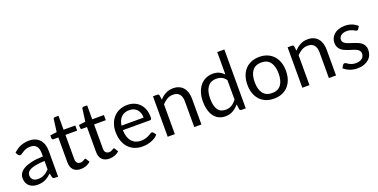

<svg xmlns="http://www.w3.org/2000/svg" viewBox="-20 -1493 4449 2258"><g transform="rotate(-20 2204.5 -364.0)"><path d="M345 -228Q283.5 -226 240.2 -218.2Q197 -210.5 169.8 -198Q142.5 -185.5 130.2 -168.5Q118 -151.5 118 -130.5Q118 -110.5 124.5 -96Q131 -81.5 142.2 -72.2Q153.5 -63 168.8 -58.8Q184 -54.5 201.5 -54.5Q225 -54.5 244.5 -59.2Q264 -64 281.2 -73Q298.5 -82 314.2 -94.5Q330 -107 345 -123ZM57.5 -435Q99.5 -475.5 148 -495.5Q196.5 -515.5 255.5 -515.5Q298 -515.5 331 -501.5Q364 -487.5 386.5 -462.5Q409 -437.5 420.5 -402Q432 -366.5 432 -324V0H392.5Q379.5 0 372.5 -4.2Q365.5 -8.5 361.5 -21L351.5 -69Q331.5 -50.5 312.5 -36.2Q293.5 -22 272.5 -12.2Q251.5 -2.5 227.8 2.8Q204 8 175 8Q145.5 8 119.5 -0.2Q93.5 -8.5 74.2 -25Q55 -41.5 43.8 -66.8Q32.5 -92 32.5 -126.5Q32.5 -156.5 49 -184.2Q65.5 -212 102.5 -233.5Q139.5 -255 199 -268.8Q258.5 -282.5 345 -284.5V-324Q345 -383 319.5 -413.2Q294 -443.5 245 -443.5Q212 -443.5 189.8 -435.2Q167.5 -427 151.2 -416.8Q135 -406.5 123.2 -398.2Q111.5 -390 100 -390Q91 -390 84.5 -394.8Q78 -399.5 73.5 -406.5Z M716.5 8Q656.5 8 624.2 -25.5Q592 -59 592 -122V-432H531Q523 -432 517.5 -436.8Q512 -441.5 512 -451.5V-487L595 -497.5L615.5 -654Q617 -661.5 622.2 -666.2Q627.5 -671 636 -671H681V-496.5H827.5V-432H681V-128Q681 -96 696.5 -80.5Q712 -65 736.5 -65Q750.5 -65 760.8 -68.8Q771 -72.5 778.5 -77Q786 -81.5 791.2 -85.2Q796.5 -89 800.5 -89Q807.5 -89 813 -80.5L839 -38Q816 -16.5 783.5 -4.2Q751 8 716.5 8Z M1075 8Q1015 8 982.8 -25.5Q950.5 -59 950.5 -122V-432H889.5Q881.5 -432 876 -436.8Q870.5 -441.5 870.5 -451.5V-487L953.5 -497.5L974 -654Q975.5 -661.5 980.8 -666.2Q986 -671 994.5 -671H1039.5V-496.5H1186V-432H1039.5V-128Q1039.5 -96 1055 -80.5Q1070.5 -65 1095 -65Q1109 -65 1119.2 -68.8Q1129.5 -72.5 1137 -77Q1144.5 -81.5 1149.8 -85.2Q1155 -89 1159 -89Q1166 -89 1171.5 -80.5L1197.5 -38Q1174.5 -16.5 1142 -4.2Q1109.5 8 1075 8Z M1614.5 -308.5Q1614.5 -339.5 1605.8 -365.2Q1597 -391 1580.2 -409.8Q1563.5 -428.5 1539.5 -438.8Q1515.5 -449 1485 -449Q1421 -449 1383.8 -411.8Q1346.5 -374.5 1337.5 -308.5ZM1686.5 -71Q1670 -51 1647 -36.2Q1624 -21.5 1597.8 -12Q1571.5 -2.5 1543.5 2.2Q1515.5 7 1488 7Q1435.5 7 1391.2 -10.8Q1347 -28.5 1314.8 -62.8Q1282.5 -97 1264.5 -147.5Q1246.5 -198 1246.5 -263.5Q1246.5 -316.5 1262.8 -362.5Q1279 -408.5 1309.5 -442.2Q1340 -476 1384 -495.2Q1428 -514.5 1483 -514.5Q1528.5 -514.5 1567.2 -499.2Q1606 -484 1634.2 -455.2Q1662.5 -426.5 1678.5 -384.2Q1694.5 -342 1694.5 -288Q1694.5 -267 1690 -260Q1685.5 -253 1673 -253H1334.5Q1336 -205 1347.8 -169.5Q1359.5 -134 1380.5 -110.2Q1401.5 -86.5 1430.5 -74.8Q1459.5 -63 1495.5 -63Q1529 -63 1553.2 -70.8Q1577.5 -78.5 1595 -87.5Q1612.5 -96.5 1624.2 -104.2Q1636 -112 1644.5 -112Q1655.5 -112 1661.5 -103.5Z M1887.5 -433Q1904 -451.5 1922.5 -466.5Q1941 -481.5 1961.8 -492.2Q1982.5 -503 2005.8 -508.8Q2029 -514.5 2056 -514.5Q2097.5 -514.5 2129.2 -500.8Q2161 -487 2182.2 -461.8Q2203.5 -436.5 2214.5 -401Q2225.5 -365.5 2225.5 -322.5V0H2136V-322.5Q2136 -380 2109.8 -411.8Q2083.5 -443.5 2030 -443.5Q1990.5 -443.5 1956.2 -424.5Q1922 -405.5 1893 -373V0H1803.5V-506.5H1857Q1876 -506.5 1880.5 -488Z M2691.5 -386Q2666.5 -419.5 2637.5 -432.8Q2608.5 -446 2572.5 -446Q2502 -446 2464 -395.5Q2426 -345 2426 -251.5Q2426 -202 2434.5 -166.8Q2443 -131.5 2459.5 -108.8Q2476 -86 2500 -75.5Q2524 -65 2554.5 -65Q2598.5 -65 2631.2 -85Q2664 -105 2691.5 -141.5ZM2780.5 -736.5V0H2727.5Q2708.5 0 2703.5 -18.5L2695.5 -80Q2663 -41 2621.5 -17Q2580 7 2525.5 7Q2482 7 2446.5 -9.8Q2411 -26.5 2386 -59Q2361 -91.5 2347.5 -140Q2334 -188.5 2334 -251.5Q2334 -307.5 2349 -355.8Q2364 -404 2392 -439.5Q2420 -475 2460.8 -495.2Q2501.5 -515.5 2552.5 -515.5Q2599 -515.5 2632.2 -499.8Q2665.5 -484 2691.5 -456V-736.5Z M3135 -514.5Q3190.5 -514.5 3235 -496Q3279.5 -477.5 3311 -443.5Q3342.5 -409.5 3359.2 -361.2Q3376 -313 3376 -253.5Q3376 -193.5 3359.2 -145.5Q3342.5 -97.5 3311 -63.5Q3279.5 -29.5 3235 -11.2Q3190.5 7 3135 7Q3079 7 3034.2 -11.2Q2989.5 -29.5 2958 -63.5Q2926.5 -97.5 2909.8 -145.5Q2893 -193.5 2893 -253.5Q2893 -313 2909.8 -361.2Q2926.5 -409.5 2958 -443.5Q2989.5 -477.5 3034.2 -496Q3079 -514.5 3135 -514.5ZM3135 -62.5Q3210 -62.5 3247 -112.8Q3284 -163 3284 -253Q3284 -343.5 3247 -394Q3210 -444.5 3135 -444.5Q3097 -444.5 3068.8 -431.5Q3040.5 -418.5 3021.8 -394Q3003 -369.5 2993.8 -333.8Q2984.5 -298 2984.5 -253Q2984.5 -163 3021.8 -112.8Q3059 -62.5 3135 -62.5Z M3572.5 -433Q3589 -451.5 3607.5 -466.5Q3626 -481.5 3646.8 -492.2Q3667.5 -503 3690.8 -508.8Q3714 -514.5 3741 -514.5Q3782.5 -514.5 3814.2 -500.8Q3846 -487 3867.2 -461.8Q3888.5 -436.5 3899.5 -401Q3910.5 -365.5 3910.5 -322.5V0H3821V-322.5Q3821 -380 3794.8 -411.8Q3768.5 -443.5 3715 -443.5Q3675.5 -443.5 3641.2 -424.5Q3607 -405.5 3578 -373V0H3488.5V-506.5H3542Q3561 -506.5 3565.5 -488Z M4341.5 -423Q4335.5 -412 4323 -412Q4315.5 -412 4306 -417.5Q4296.5 -423 4282.8 -429.8Q4269 -436.5 4250 -442.2Q4231 -448 4205 -448Q4182.5 -448 4164.5 -442.2Q4146.5 -436.5 4133.8 -426.5Q4121 -416.5 4114.2 -403.2Q4107.5 -390 4107.5 -374.5Q4107.5 -355 4118.8 -342Q4130 -329 4148.5 -319.5Q4167 -310 4190.5 -302.8Q4214 -295.5 4238.8 -287.2Q4263.5 -279 4287 -269Q4310.5 -259 4329 -244Q4347.5 -229 4358.8 -207.2Q4370 -185.5 4370 -155Q4370 -120 4357.5 -90.2Q4345 -60.5 4320.5 -38.8Q4296 -17 4260.5 -4.5Q4225 8 4178.5 8Q4125.5 8 4082.5 -9.2Q4039.5 -26.5 4009.5 -53.5L4030.5 -87.5Q4034.5 -94 4040 -97.5Q4045.5 -101 4054 -101Q4063 -101 4073 -94Q4083 -87 4097.2 -78.5Q4111.5 -70 4132 -63Q4152.5 -56 4183 -56Q4209 -56 4228.5 -62.8Q4248 -69.5 4261 -81Q4274 -92.5 4280.2 -107.5Q4286.5 -122.5 4286.5 -139.5Q4286.5 -160.5 4275.2 -174.2Q4264 -188 4245.5 -197.8Q4227 -207.5 4203.2 -214.8Q4179.5 -222 4154.8 -230Q4130 -238 4106.2 -248.2Q4082.5 -258.5 4064 -274Q4045.5 -289.5 4034.2 -312.2Q4023 -335 4023 -367.5Q4023 -396.5 4035 -423.2Q4047 -450 4070 -470.2Q4093 -490.5 4126.5 -502.5Q4160 -514.5 4203 -514.5Q4253 -514.5 4292.8 -498.8Q4332.5 -483 4361.5 -455.5Z"/></g></svg>

Font: TypoPRO Lato
Style: Regular
Weight: 400
Designer: Lukasz Dziedzic with Adam Twardoch and Botio Nikoltchev
Foundry: tyPoland Lukasz Dziedzic
Version: Version 2.010; 2014-09-01; http://www.latofonts.com/